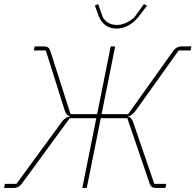

<svg xmlns="http://www.w3.org/2000/svg" viewBox="-45 -927 964 947"><path d="M530 -786Q464 -786 439 -855L423 -900L439 -907L462 -842Q485 -804 531 -804Q576 -804 618 -842L665 -907L680 -899L647 -855Q595 -786 530 -786ZM-25 0 -21 -20H36L263 -330Q278 -349 299 -352V-354Q282 -357 274 -383L181 -678H122L126 -698H175Q196 -698 203 -676L303 -364H434L501 -698H523L456 -364H587L808 -674Q825 -698 850 -698H899L895 -678H836L627 -385Q606 -356 588 -354L587 -352Q603 -349 612 -324L716 -20H775L771 0H722Q700 0 693 -22L583 -344H452L383 0H361L430 -344H299L61 -19Q46 0 22 0Z"/></svg>

Font: IBM Plex Sans Thin
Style: Italic
Weight: 100
Italic angle: -11.31°
Designer: Mike Abbink, Paul van der Laan, Pieter van Rosmalen
Foundry: Bold Monday
Version: Version 3.0